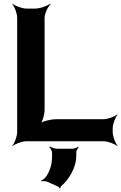

<svg xmlns="http://www.w3.org/2000/svg" viewBox="-20 -757 650 1029"><path d="M219 -168V-661C219 -685 237 -722 252 -735L249 -737C233 -725 193 -711 169 -711H122C98 -711 61 -725 48 -737L46 -735C58 -722 72 -685 72 -661V-50C72 -26 58 11 46 24L48 26C61 14 98 0 122 0H534C558 0 595 14 608 26L610 24C598 11 584 -26 584 -50V-68C584 -92 598 -129 610 -142L608 -144C595 -132 558 -118 534 -118H282C252 -118 205 -107 193 -94L195 -92C208 -104 219 -144 219 -168ZM236 218 293 244C295 245 299 250 299 252L304 251C304 249 305 244 306 242C317 233 327 223 336 212C364 176 389 130 389 75V58C389 49 397 37 402 33L398 30C393 34 378 40 368 40H286C274 40 254 33 248 28L244 31C250 36 259 51 259 61V82C259 128 246 161 227 190C221 198 207 209 200 211L202 215C208 213 225 213 236 218Z"/></svg>

Font: Asimov
Style: EdgeWide
Weight: 500
Designer: Google
Version: Version 2.000980: 2014